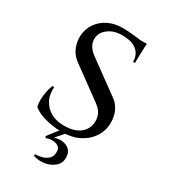

<svg xmlns="http://www.w3.org/2000/svg" viewBox="-199 -707 878 1000"><g transform="rotate(30 240.0 -206.5)"><path d="M218 12H253L211 60Q224 55 242 54Q260 53 277.5 59Q295 65 306.5 79Q318 93 318 119Q319 151 295.5 172Q272 193 237.5 199Q203 205 168 194L169 184Q190 184 211 178Q232 172 247 157.5Q262 143 261 118Q262 97 248 87Q234 77 213.5 76.5Q193 76 175 84Q175 84 172.5 79Q170 74 170 74ZM235 -614Q261 -614 284.5 -612Q308 -610 327.5 -607.5Q347 -605 362 -601.5Q377 -598 385 -595L382 -488H371Q371 -531 341.5 -555.5Q312 -580 253 -580Q203 -580 170 -554.5Q137 -529 136 -491Q136 -476 141 -462.5Q146 -449 156.5 -436.5Q167 -424 184 -412L372 -275Q400 -256 415 -223.5Q430 -191 429 -154Q429 -106 403 -67.5Q377 -29 333.5 -7.5Q290 14 233 14Q199 14 164.5 8Q130 2 102 -9Q74 -20 57 -35Q52 -51 52 -75Q52 -99 57 -124.5Q62 -150 70 -169H81Q77 -124 95 -90Q113 -56 147.5 -37.5Q182 -19 229 -20Q290 -21 323 -49.5Q356 -78 356 -123Q356 -148 345 -168Q334 -188 308 -207L127 -339Q92 -364 78 -397.5Q64 -431 65 -466Q67 -509 89.5 -542.5Q112 -576 150 -595Q188 -614 235 -614ZM386 -605 385 -587H303V-605Z"/></g></svg>

Font: Cinzel Medium
Style: Regular
Weight: 500
Designer: Natanael Gama
Version: Version 2.000